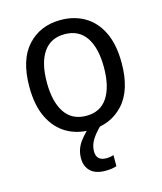

<svg xmlns="http://www.w3.org/2000/svg" viewBox="-114 -630 791 936"><g transform="rotate(-15 281.5 -162.5)"><path d="M283 10Q214 10 161.5 -21.5Q109 -53 79 -115Q49 -177 49 -270Q49 -407 113 -476.5Q177 -546 280 -546Q348 -546 401 -515Q454 -484 484 -422Q514 -360 514 -267Q514 -130 449.5 -60Q385 10 283 10ZM282 -62Q353 -62 389 -116.5Q425 -171 425 -269Q425 -367 388.5 -420.5Q352 -474 281 -474Q210 -474 173.5 -420.5Q137 -367 137 -269Q137 -171 173.5 -116.5Q210 -62 282 -62ZM303 221Q252 221 227 196.5Q202 172 202 132Q202 85 230 48Q258 11 290 -14L337 0Q304 32 288 59Q272 86 272 115Q272 163 322 163Q343 163 359 157V213Q347 217 333.5 219Q320 221 303 221Z"/></g></svg>

Font: Noto Sans Mono SemiCondensed
Style: Regular
Weight: 400
Width: 4
Designer: Monotype Design Team
Foundry: Monotype Imaging Inc.
Version: Version 2.014